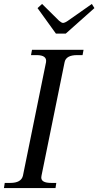

<svg xmlns="http://www.w3.org/2000/svg" viewBox="-33 -952 498 972"><path d="M157 -911 180 -932 266 -847Q279 -836 286 -836Q295 -836 311 -847L432 -932L445 -911L300 -782H250ZM-9 -26H19Q74 -26 83 -62L200 -637Q206 -673 152 -673H124L129 -700H390L385 -673H358Q301 -673 294 -637L177 -62Q176 -59 176 -53Q176 -26 226 -26H252L248 0H-13Z"/></svg>

Font: Taviraj
Style: Italic
Weight: 400
Italic angle: -12°
Designer: Katatrad Team
Foundry: CadsonDemak
Version: Version 1.001